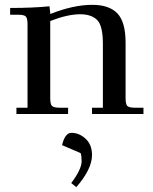

<svg xmlns="http://www.w3.org/2000/svg" viewBox="-20 -472 633 795"><path d="M22 -411V-439Q115 -439 185 -446L188 -418V-414Q284 -452 362 -452Q432 -452 466 -416.5Q500 -381 500 -295V-66Q500 -41 507 -33.5Q514 -26 539 -26H574V0H361V-26H406V-290Q406 -366 382 -389.5Q358 -413 312 -413Q260 -413 188 -385V-66Q188 -41 195 -33.5Q202 -26 227 -26H262V0H48V-26H94V-371Q94 -396 87 -403.5Q80 -411 55 -411ZM237 129Q249 78 276 78Q308 78 334.5 102.5Q361 127 361 170Q361 228 296 303L275 286Q318 229 318 195Q318 174 314 162Z"/></svg>

Font: Dihjauti
Style: Bold
Weight: 700
Designer: T. Christopher White
Version: Version 3.0.0